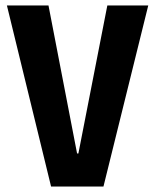

<svg xmlns="http://www.w3.org/2000/svg" viewBox="-20 -680 566 700"><path d="M166.2 0 5.2 -660H156.8L261 -120.5H265.8L371.3 -660H520.5L357.2 0Z"/></svg>

Font: Bricolage Grotesque 96pt ExtraBold SemiCondensed
Style: Regular
Weight: 800
Width: 4
Version: Version 1.001;gftools[0.9.33.dev8+g029e19f]